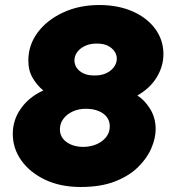

<svg xmlns="http://www.w3.org/2000/svg" viewBox="-20 -733 687 766"><path d="M302 13Q221 13 160 -16Q99 -45 65 -93Q31 -141 31 -199Q31 -255 64 -301Q97 -347 153 -372Q129 -391 111 -421Q93 -451 93 -491Q93 -553 130 -603Q167 -653 231.5 -683Q296 -713 376 -713Q451 -713 509 -687.5Q567 -662 599.5 -617.5Q632 -573 632 -517Q632 -469 605.5 -425Q579 -381 528 -352Q557 -334 579 -298.5Q601 -263 601 -218Q601 -182 584 -142Q567 -102 531 -66.5Q495 -31 438.5 -9Q382 13 302 13ZM312 -147Q340 -147 364 -157Q388 -167 403 -185.5Q418 -204 418 -229Q418 -250 406.5 -265.5Q395 -281 373.5 -290Q352 -299 322 -299Q293 -299 269.5 -288Q246 -277 232.5 -258.5Q219 -240 219 -217Q219 -195 231.5 -179.5Q244 -164 265 -155.5Q286 -147 312 -147ZM354 -432Q380 -431 400.5 -439.5Q421 -448 433.5 -464Q446 -480 446 -499Q446 -515 436.5 -528.5Q427 -542 410 -550.5Q393 -559 369 -559Q343 -560 322 -551Q301 -542 289 -526.5Q277 -511 277 -492Q277 -476 286 -462.5Q295 -449 312.5 -440.5Q330 -432 354 -432Z"/></svg>

Font: MuseoModerno ExtraBold
Style: Italic
Weight: 800
Italic angle: -9°
Designer: Pablo Cosgaya, Héctor Gatti, Marcela Romero, and the Authors of The MuseoModerno Project.
Foundry: Omnibus-Type Team
Version: Version 1.003